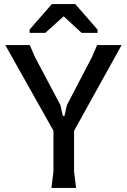

<svg xmlns="http://www.w3.org/2000/svg" viewBox="-20 -921 622 941"><path d="M232 0 242 -80V-280L6 -700H126L151 -642L276 -406L288 -353H296L308 -406L431 -642L456 -700H576L343 -280V-80L353 0ZM234 -901H349L458 -776V-760H380L292 -841L202 -760H125V-776Z"/></svg>

Font: AR One Sans Medium
Style: Regular
Weight: 500
Designer: Niteesh Yadav
Foundry: Niteesh Yadav
Version: Version 1.001;gftools[0.9.33]